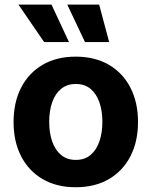

<svg xmlns="http://www.w3.org/2000/svg" viewBox="-20 -797 654 828"><path d="M306.6 10.5Q223.8 10.5 163.6 -24.8Q103.4 -60.1 70.9 -123.4Q38.5 -186.7 38.5 -270.7Q38.5 -355.3 70.9 -418.7Q103.4 -482.1 163.6 -517.4Q223.8 -552.7 306.6 -552.7Q389.6 -552.7 449.9 -517.4Q510.1 -482.1 542.6 -418.7Q575.2 -355.3 575.2 -270.7Q575.2 -186.7 542.6 -123.4Q510.1 -60.1 449.9 -24.8Q389.6 10.5 306.6 10.5ZM307.2 -107.4Q345.1 -107.4 370.4 -128.6Q395.7 -149.8 408.6 -187Q421.5 -224.1 421.5 -271.3Q421.5 -319.1 408.6 -356Q395.7 -392.8 370.4 -413.8Q345.1 -434.8 307.2 -434.8Q269.2 -434.8 243.6 -413.8Q218 -392.8 205.1 -356Q192.2 -319.1 192.2 -271.3Q192.2 -224.1 205.1 -187Q218 -149.8 243.6 -128.6Q269.2 -107.4 307.2 -107.4ZM170.3 -615.6 59.6 -777.1H202.1L277.5 -615.6ZM346.5 -615.6 270.1 -777.1H407.6L450.8 -615.6Z"/></svg>

Font: Inter
Style: Regular
Weight: 400
Designer: Rasmus Andersson
Foundry: rsms
Version: Version 4.000;git-8c9346024